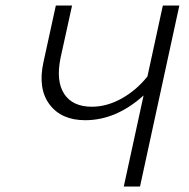

<svg xmlns="http://www.w3.org/2000/svg" viewBox="-20 -678 686 698"><path d="M572 -658H632L489 0H430L502 -331Q402 -241 290 -241Q203 -241 160 -298.5Q117 -356 138 -452L183 -658H242L200 -467Q183 -383 213.5 -336.5Q244 -290 314 -290Q368 -290 421.5 -319.5Q475 -349 516 -400Z"/></svg>

Font: EauTestInfant Semilight
Style: Italic
Weight: 300
Italic angle: -12°
Designer: Christian Thalmann (Catharsis Fonts)
Version: Version 0.001;PS 000.001;hotconv 1.0.88;makeotf.lib2.5.64775